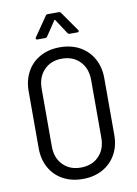

<svg xmlns="http://www.w3.org/2000/svg" viewBox="-97 -957 734 1028"><g transform="rotate(-10 269.5 -443.0)"><path d="M64 -195V-504Q64 -564 89.5 -610.5Q115 -657 161.5 -682.5Q208 -708 269 -708Q330 -708 376.5 -682.5Q423 -657 449 -610.5Q475 -564 475 -504V-195Q475 -135 449 -89Q423 -43 376.5 -17.5Q330 8 269 8Q208 8 161.5 -17.5Q115 -43 89.5 -89Q64 -135 64 -195ZM404 -192V-506Q404 -569 367 -607.5Q330 -646 269 -646Q209 -646 172 -607.5Q135 -569 135 -506V-192Q135 -130 172 -92Q209 -54 269 -54Q330 -54 367 -92Q404 -130 404 -192ZM152 -782 225 -888Q229 -894 237 -894H296Q304 -894 308 -888L382 -782Q384 -780 384 -776Q384 -774 382 -772Q380 -770 376 -770H334Q327 -770 322 -777L271 -855Q270 -857 268 -857Q266 -857 265 -855L212 -776Q208 -770 200 -770H159Q153 -770 151 -773.5Q149 -777 152 -782Z"/></g></svg>

Font: Barlow Semi Condensed
Style: Regular
Weight: 400
Width: 4
Designer: Jeremy Tribby
Foundry: Tribby Type
Version: Version 1.408;December 10, 2018;FontCreator 11.5.0.2430 64-b